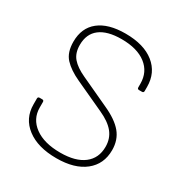

<svg xmlns="http://www.w3.org/2000/svg" viewBox="-168 -832 914 964"><g transform="rotate(30 289.5 -350.0)"><path d="M60 -169V-203Q60 -213 70 -213H85Q95 -213 95 -203V-171Q95 -105 149 -65.5Q203 -26 297 -26Q385 -26 432.5 -62.5Q480 -99 480 -165Q480 -213 452.5 -247Q425 -281 367 -307L198 -385Q139 -412 107.5 -446Q76 -480 76 -542Q76 -622 130 -665Q184 -708 283 -708Q390 -708 450 -660Q510 -612 510 -530V-506Q510 -496 500 -496H483Q473 -496 473 -506V-527Q473 -595 422 -634.5Q371 -674 280 -674Q198 -674 155 -641Q112 -608 112 -544Q112 -497 136.5 -468.5Q161 -440 211 -417L377 -340Q450 -307 483.5 -266.5Q517 -226 517 -167Q517 -86 458 -39Q399 8 294 8Q186 8 123 -40Q60 -88 60 -169Z"/></g></svg>

Font: Barlow GEO Extra Light
Style: Regular
Weight: 200
Designer: Jeremy Tribby
Foundry: Tribby Type
Version: Version 1.408